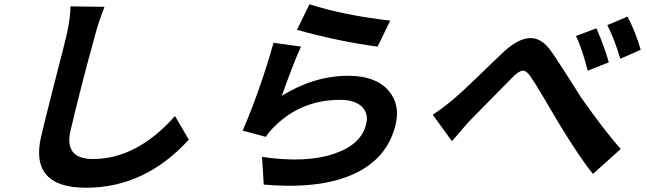

<svg xmlns="http://www.w3.org/2000/svg" viewBox="-20 -822 3040 902"><path d="M471 -790Q444 -722 427 -658Q357 -404 311 -207Q281 -75 417 -75Q623 -75 802 -277L867 -166Q661 60 385 60Q118 60 173 -180Q190 -253 237 -437Q285 -622 293 -658Q311 -736 311 -792Z M1434 -802Q1586 -752 1813 -725L1754 -603Q1572 -627 1375 -682ZM1394 -603Q1359 -527 1304 -372Q1456 -466 1617 -466Q1743 -466 1804 -398Q1861 -333 1839 -239Q1805 -90 1665 -16Q1503 70 1219 45L1211 -85Q1420 -54 1553 -101Q1679 -144 1701 -242Q1712 -290 1679 -322Q1644 -353 1579 -353Q1402 -353 1279 -237Q1244 -204 1229 -179L1120 -208Q1204 -404 1265 -621Z M2782 -689Q2821 -599 2840 -529L2741 -490Q2715 -592 2686 -653ZM2928 -744Q2966 -672 2990 -588L2894 -546Q2867 -638 2833 -704ZM2013 -283Q2062 -315 2115 -360Q2147 -387 2224 -461Q2323 -557 2349 -581Q2477 -697 2558 -596Q2588 -557 2637 -479L2710 -364Q2815 -214 2896 -122L2766 -5Q2710 -71 2604 -245L2535 -362Q2493 -433 2472 -463Q2453 -491 2435 -490Q2417 -488 2389 -460L2189 -257Q2172 -239 2144 -206Q2114 -170 2103 -159Z"/></svg>

Font: KaiGen Gothic CN Bold
Style: Bold
Weight: 700
Designer: Ryoko NISHIZUKA  (kana & ideographs); Paul D. Hunt (Latin, Greek & Cyrillic); Wenlong ZHANG  (bopomofo); Sandoll Communi
Foundry: Adobe Systems Incorporated
Version: Version 1.002.20150501